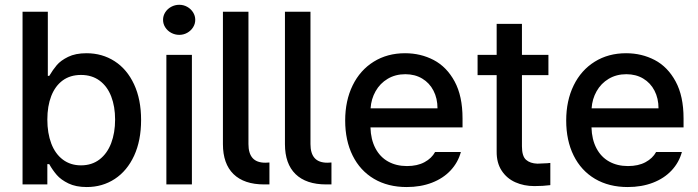

<svg xmlns="http://www.w3.org/2000/svg" viewBox="-20 -755 2858 786"><path d="M72.3 -707H175.8V-444.3H181.6Q196.3 -469.2 212.4 -488.3Q228.5 -507.3 258.8 -522.2Q289.1 -537.1 334 -537.1Q398.4 -537.1 449.2 -504.4Q500 -471.7 528.8 -409.9Q557.6 -348.1 557.6 -263.7Q557.6 -179.7 529.1 -117.7Q500.5 -55.7 450 -22.5Q399.4 10.7 335 10.7Q290.5 10.7 260 -4.2Q229.5 -19 212.4 -38.8Q195.3 -58.6 181.6 -83H173.8V0H72.3ZM311.5 -78.1Q356 -78.1 387.5 -102.3Q418.9 -126.5 435.1 -168.9Q451.2 -211.4 451.2 -265.6Q451.2 -318.8 435.3 -360.1Q419.4 -401.4 387.9 -424.8Q356.4 -448.2 311.5 -448.2Q267.6 -448.2 236.8 -425.8Q206.1 -403.3 189.9 -362.1Q173.8 -320.8 173.8 -265.6Q173.8 -210 189.9 -167.5Q206.1 -125 237.3 -101.6Q268.6 -78.1 311.5 -78.1Z M661.1 -530.3H765.6V0H661.1ZM647.5 -673.8Q647.5 -690.4 656.5 -704.6Q665.5 -718.8 680.9 -727.1Q696.3 -735.4 713.9 -735.4Q731.4 -735.4 746.3 -727.1Q761.2 -718.8 770.3 -704.6Q779.3 -690.4 779.3 -673.8Q779.3 -657.2 770.3 -643.1Q761.2 -628.9 746.3 -620.6Q731.4 -612.3 713.9 -612.3Q696.3 -612.3 680.9 -620.6Q665.5 -628.9 656.5 -643.1Q647.5 -657.2 647.5 -673.8Z M1066.4 -88.9 1083 -89.8V0H1061.5Q979.5 0 936 -42.2Q892.6 -84.5 892.6 -165V-707H997.1V-165Q997.1 -127.4 1013.9 -108.2Q1030.8 -88.9 1066.4 -88.9Z M1320.3 -88.9 1336.9 -89.8V0H1315.4Q1233.4 0 1189.9 -42.2Q1146.5 -84.5 1146.5 -165V-707H1251V-165Q1251 -127.4 1267.8 -108.2Q1284.7 -88.9 1320.3 -88.9Z M1393.1 -261.7Q1393.1 -342.8 1423.6 -405.3Q1454.1 -467.8 1509.8 -502.4Q1565.4 -537.1 1638.2 -537.1Q1702.1 -537.1 1755.4 -509.3Q1808.6 -481.4 1841.1 -421.6Q1873.5 -361.8 1873.5 -270.5V-233.4H1496.6Q1498 -184.1 1516.8 -148.2Q1535.6 -112.3 1568.8 -93.8Q1602.1 -75.2 1646 -75.2Q1688.5 -75.2 1717.8 -91.1Q1747.1 -106.9 1761.2 -132.8H1866.7Q1855 -89.8 1824.7 -57.4Q1794.4 -24.9 1748.3 -7.1Q1702.1 10.7 1645 10.7Q1567.9 10.7 1511 -22.9Q1454.1 -56.6 1423.6 -118.2Q1393.1 -179.7 1393.1 -261.7ZM1771 -311.5Q1771 -352.1 1754.6 -383.8Q1738.3 -415.5 1708.5 -433.3Q1678.7 -451.2 1639.2 -451.2Q1598.6 -451.2 1567.1 -432.4Q1535.6 -413.6 1517.6 -381.6Q1499.5 -349.6 1497.1 -311.5Z M2225.1 -447.3H2116.7V-156.2Q2116.7 -115.7 2133.5 -100.8Q2150.4 -85.9 2180.2 -85Q2193.8 -85 2223.1 -86.9Q2226.1 -87.9 2232.9 -87.9V2.9Q2203.6 6.8 2167.5 6.8Q2125 6.8 2089.8 -8.8Q2054.7 -24.4 2033.7 -56.4Q2012.7 -88.4 2013.2 -134.8V-447.3H1935.1V-530.3H2013.2V-657.2H2116.7V-530.3H2225.1Z M2297.9 -261.7Q2297.9 -342.8 2328.4 -405.3Q2358.9 -467.8 2414.6 -502.4Q2470.2 -537.1 2543 -537.1Q2606.9 -537.1 2660.2 -509.3Q2713.4 -481.4 2745.8 -421.6Q2778.3 -361.8 2778.3 -270.5V-233.4H2401.4Q2402.8 -184.1 2421.6 -148.2Q2440.4 -112.3 2473.6 -93.8Q2506.8 -75.2 2550.8 -75.2Q2593.3 -75.2 2622.6 -91.1Q2651.9 -106.9 2666 -132.8H2771.5Q2759.8 -89.8 2729.5 -57.4Q2699.2 -24.9 2653.1 -7.1Q2606.9 10.7 2549.8 10.7Q2472.7 10.7 2415.8 -22.9Q2358.9 -56.6 2328.4 -118.2Q2297.9 -179.7 2297.9 -261.7ZM2675.8 -311.5Q2675.8 -352.1 2659.4 -383.8Q2643.1 -415.5 2613.3 -433.3Q2583.5 -451.2 2543.9 -451.2Q2503.4 -451.2 2471.9 -432.4Q2440.4 -413.6 2422.4 -381.6Q2404.3 -349.6 2401.9 -311.5Z"/></svg>

Font: Pretendard GOV Medium
Style: Regular
Weight: 500
Designer: Base glyphs from Inter by Rasmus Andersson; Hangeul glyphs from Noto Sans CJK(Source Han Sans) by Jang Soo-young and Kan
Foundry: Kil Hyung-jin
Version: Version 1.309